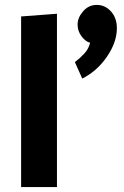

<svg xmlns="http://www.w3.org/2000/svg" viewBox="-20 -762 506 782"><path d="M456 -647Q456 -590 415.5 -531Q375 -472 315 -442L285 -509Q307 -526 324 -544.5Q341 -563 347 -588Q329 -592 312.5 -613.5Q296 -635 296 -662Q296 -690 318.5 -716Q341 -742 374 -742Q408 -742 432 -715.5Q456 -689 456 -647ZM212 -706V0H66V-695Z"/></svg>

Font: Palanquin Dark Medium
Style: Regular
Weight: 500
Designer: Pria Ravichandran
Version: Version 1.001